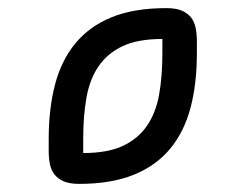

<svg xmlns="http://www.w3.org/2000/svg" viewBox="-20 -800 605 473"><path d="M465 -668Q465 -594 449.5 -535Q434 -476 399.5 -434Q365 -392 309.5 -369.5Q254 -347 175 -347Q151 -347 136.5 -353.5Q122 -360 114 -370.5Q106 -381 103 -395.5Q100 -410 100 -427V-459Q100 -532 115.5 -591.5Q131 -651 165.5 -693Q200 -735 255 -757.5Q310 -780 390 -780Q414 -780 428.5 -773.5Q443 -767 451 -756.5Q459 -746 462 -731Q465 -716 465 -700ZM380 -704Q320 -704 282.5 -686.5Q245 -669 223 -637Q201 -605 193 -559.5Q185 -514 185 -459V-423Q245 -423 282.5 -440.5Q320 -458 342 -490Q364 -522 372 -567Q380 -612 380 -668Z"/></svg>

Font: Warnes
Style: Regular
Weight: 400
Designer: Eduardo Rodriguez Tunni
Foundry: Eduardo Rodriguez Tunni
Version: Version 1.001